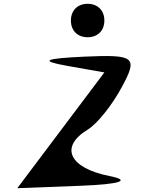

<svg xmlns="http://www.w3.org/2000/svg" viewBox="-20 -955 791 1010"><path d="M71 35 410 22C613 14 672 -6 556 -29C344 -71 292 -182 441 -273C491 -303 570 -402 622 -499C706 -655 689 -669 424 -657C212 -647 187 -635 331 -609L529 -574C376 -371 224 -168 71 35ZM353 -847C353 -794 388 -759 441 -759C494 -759 529 -794 529 -847C529 -900 494 -935 441 -935C388 -935 353 -900 353 -847Z"/></svg>

Font: Venom Sans
Style: Regular
Weight: 400
Version: Version 1.001